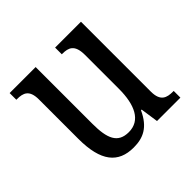

<svg xmlns="http://www.w3.org/2000/svg" viewBox="-141 -678 830 830"><g transform="rotate(-45 274.0 -263.0)"><path d="M232 10C290 10 335 -10 368 -82H372L384 0H527V-41H523C486 -41 455 -49 455 -109V-536H297V-495H300C337 -495 366 -486 366 -422V-215C366 -118 336 -52 264 -52C197 -52 178 -99 178 -189V-536H19V-495H23C60 -495 89 -486 89 -427V-186C89 -48 138 10 232 10Z"/></g></svg>

Font: Noto Serif Devanagari Condensed
Style: Regular
Weight: 400
Width: 3
Designer: Universal Thirst, Indian Type Foundry and the Monotype Design Team
Foundry: Monotype Imaging Inc.
Version: Version 2.004